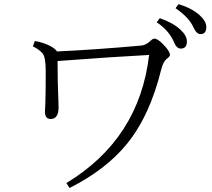

<svg xmlns="http://www.w3.org/2000/svg" viewBox="-20 -886 1040 941"><path d="M259.3 -633.8Q440.9 -642.1 671.9 -662.6Q696.3 -665 717.8 -686Q729 -696.8 736.8 -696.8Q752 -696.8 779.8 -668.9Q813 -634.8 813 -616.7Q813 -609.9 798.8 -598.6Q780.8 -585.9 771 -548.8Q714.8 -317.9 599.6 -177.7Q497.1 -53.7 321.3 35.2L305.2 11.2Q662.6 -205.1 710.9 -616.7Q540 -607.9 262.2 -586.9Q262.2 -477.1 266.1 -396Q267.1 -383.8 267.1 -360.8Q267.1 -302.7 228 -302.7Q200.2 -302.7 200.2 -339.8Q200.2 -344.7 202.1 -374.5Q204.1 -427.7 204.1 -536.6Q204.1 -607.4 188 -625Q170.4 -645 141.1 -658.7L150.9 -685.1Q192.4 -677.7 224.1 -661.6Q250.5 -647.9 259.3 -633.8ZM763.2 -796.9Q828.1 -774.4 864.3 -740.7Q896 -711.4 896 -683.1Q896 -647.9 866.2 -647.9Q845.2 -647.9 833 -678.7Q809.6 -735.4 748 -776.9ZM855 -865.7Q918.9 -846.7 958 -812Q991.2 -781.7 991.2 -753.9Q991.2 -718.8 962.4 -718.8Q942.9 -718.8 928.2 -752Q905.8 -801.3 840.3 -845.7Z"/></svg>

Font: I.Ming
Style: Regular
Weight: 400
Designer: Ichiten Fonts Project
Version: Version 6.11; Dec 27, 2019